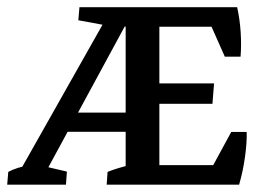

<svg xmlns="http://www.w3.org/2000/svg" viewBox="-23 -503 716 523"><path d="M-3.4 0 -0.5 -34.7Q10.7 -41 25.9 -45.7Q41 -50.3 57.6 -53.2L29.8 -34.7L283.2 -483.4H345.2L101.1 -33.2L98.6 -49.8L159.2 -35.6L156.7 0ZM267.6 0 270 -34.7Q294.9 -44.9 332 -53.7L319.3 -13.2V-84H411.1V-13.2L400.4 -49.8L465.3 -35.6L462.4 0ZM124 -144 145 -196.3H361.3V-144ZM341.3 0V-53.2H616.7L628.4 0ZM319.3 -7.3V-476.6H411.1V-7.3ZM628.4 0 545.4 -30.3 606.9 -143.6H648.9Q649.9 -115.7 644.5 -76.7Q639.2 -37.6 628.4 0ZM358.9 -220.2V-275.9H560.1L555.7 -220.2ZM267.6 -433.6 190.4 -447.8 193.4 -483.4H304.7ZM331.5 -430.2 284.2 -431.6 314.9 -483.4H623L613.8 -430.2ZM589.4 -348.6 543.9 -451.2 623 -483.4Q630.4 -449.7 632.6 -414.8Q634.8 -379.9 632.3 -348.6Z"/></svg>

Font: Markazi Text Medium
Style: Regular
Weight: 500
Designer: Borna Izadpanah (Arabic designer), Fiona Ross (Arabic design director) and Florian Runge (Latin designer)
Foundry: Borna Izadpanah and Florian Runge
Version: Version 1.001